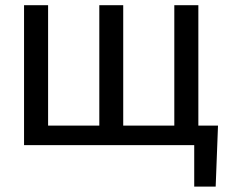

<svg xmlns="http://www.w3.org/2000/svg" viewBox="-20 -548 867 725"><path d="M161.6 -528.3V-73.7H355V-528.3H445.3V-73.7H638.2V-528.3H729V-73.7H803.2L794.4 156.7H713.4V0H70.8V-528.3Z"/></svg>

Font: MAUL
Style: Regular
Weight: 400
Designer: MAUL
Version: Version 1.0; 2020; ttfautohint (v1.8.3)